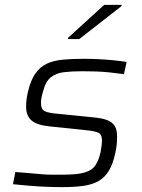

<svg xmlns="http://www.w3.org/2000/svg" viewBox="-20 -759 581 787"><path d="M235 8Q204 8 167.5 6.5Q131 5 96 2Q61 -1 33 -4L43 -54Q79 -51 104 -49Q129 -47 149.5 -45Q170 -43 191 -43Q212 -43 238 -43Q295 -43 325.5 -51.5Q356 -60 370 -80Q384 -100 392 -134Q395 -150 396.5 -162Q398 -174 398 -182Q398 -208 383 -215Q368 -222 335 -225L183 -241Q132 -246 109.5 -265Q87 -284 87 -322Q87 -333 88.5 -348Q90 -363 94 -380Q105 -429 124.5 -457Q144 -485 172 -498Q200 -511 238 -514.5Q276 -518 324 -518Q352 -518 383 -516.5Q414 -515 444.5 -512Q475 -509 499 -505L488 -455Q459 -459 431 -462Q403 -465 375.5 -466Q348 -467 316 -467Q274 -467 241.5 -463Q209 -459 187.5 -441.5Q166 -424 156 -382Q152 -370 150 -358Q148 -346 148 -337Q148 -311 163 -303.5Q178 -296 213 -293L362 -278Q397 -275 418.5 -267Q440 -259 450 -243Q460 -227 460 -199Q460 -185 458.5 -168Q457 -151 452 -129Q442 -84 425 -57Q408 -30 382.5 -16Q357 -2 320.5 3Q284 8 235 8ZM258 -599 259 -604 407 -739H479L478 -734L305 -599Z"/></svg>

Font: Saira SemiExpanded Light
Style: Italic
Weight: 300
Width: 6
Italic angle: -12°
Designer: Hector Gatti with collaboration of the Omnibus-Type team
Foundry: Omnibus-Type
Version: Version 1.101